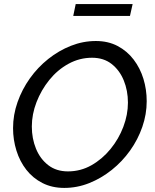

<svg xmlns="http://www.w3.org/2000/svg" viewBox="-20 -916 761 941"><path d="M295 5Q235 5 188 -19Q141 -43 109 -84Q77 -125 60.5 -178Q44 -231 44 -288Q44 -353 66 -415.5Q88 -478 126.5 -532Q165 -586 216.5 -627Q268 -668 327.5 -691.5Q387 -715 450 -715Q510 -715 556.5 -690.5Q603 -666 635 -624Q667 -582 683 -529.5Q699 -477 699 -420Q699 -356 677.5 -294Q656 -232 617.5 -178Q579 -124 527.5 -83Q476 -42 417 -18.5Q358 5 295 5ZM313 -76Q375 -76 428 -106Q481 -136 521.5 -185.5Q562 -235 584.5 -294.5Q607 -354 607 -413Q607 -472 586.5 -522Q566 -572 527 -602.5Q488 -633 431 -633Q370 -633 316 -603.5Q262 -574 222 -524.5Q182 -475 159 -415.5Q136 -356 136 -296Q136 -237 156.5 -187Q177 -137 216.5 -106.5Q256 -76 313 -76ZM339 -838 351 -896H630L617 -838Z"/></svg>

Font: Raleway Thin Medium
Style: Italic
Weight: 500
Italic angle: -12°
Version: Version 4.026